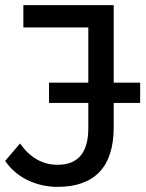

<svg xmlns="http://www.w3.org/2000/svg" viewBox="-29 -720 567 748"><path d="M195 8Q133 8 79 -18Q25 -44 -9 -93L49 -161Q108 -78 195 -78Q315 -78 315 -220V-319H162V-398H315V-613H62V-700H414V-398H517V-319H414V-225Q414 -108 358.5 -50Q303 8 195 8Z"/></svg>

Font: Montserrat Medium
Style: Regular
Weight: 500
Designer: Julieta Ulanovsky
Foundry: Julieta Ulanovsky
Version: Version 9.000; ttfautohint (v1.8.4.7-5d5b)